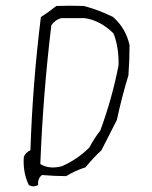

<svg xmlns="http://www.w3.org/2000/svg" viewBox="-20 -697 540 681"><path d="M179.7 -675.8Q228.5 -677.7 277.3 -675.8Q330.1 -662.1 380.9 -636.7Q425.8 -597.7 439.5 -537.1Q439.5 -484.4 435.5 -429.7Q412.1 -353.5 394.5 -271.5Q367.2 -218.8 339.8 -164.1Q310.5 -136.7 283.2 -103.5Q246.1 -91.8 214.8 -72.3Q175.8 -72.3 128.9 -76.2Q113.3 -64.5 115.2 -41Q97.7 -31.2 82 -41Q60.5 -85.9 64.5 -140.6Q70.3 -156.2 87.9 -164.1Q95.7 -400.4 125 -636.7Q150.4 -652.3 179.7 -675.8ZM197.3 -632.8Q175.8 -627 162.1 -607.4Q132.8 -365.2 123 -115.2Q154.3 -95.7 199.2 -107.4Q253.9 -130.9 296.9 -173.8Q314.5 -207 335.9 -234.4Q377 -345.7 400.4 -464.8Q402.3 -527.3 382.8 -578.1Q335.9 -625 279.3 -632.8Z"/></svg>

Font: BoLeHuaiShuti
Style: Regular
Weight: 400
Designer: Aston.linsen@gmail.com
Foundry: BoLe
Version: Version 1.00 June 15, 2016, initial release